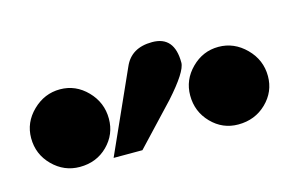

<svg xmlns="http://www.w3.org/2000/svg" viewBox="-41 -765 472 309"><g transform="rotate(-15 195.0 -610.0)"><path d="M392 -591Q392 -565 373 -546.5Q354 -528 326 -528Q300 -528 281.5 -547Q263 -566 263 -593Q263 -619 282 -638Q301 -657 327 -657Q353 -657 372.5 -637.5Q392 -618 392 -591ZM118 -528 179 -664Q191 -692 226 -692Q263 -692 263 -648Q263 -633 229 -595L166 -528ZM127 -591Q127 -565 108.5 -546.5Q90 -528 62 -528Q36 -528 17 -547Q-2 -566 -2 -593Q-2 -619 17.5 -638Q37 -657 63 -657Q89 -657 108 -637.5Q127 -618 127 -591Z"/></g></svg>

Font: STIX
Style: Bold
Weight: 700
Designer: MicroPress Inc., with final additions and corrections provided by Coen Hoffman, Elsevier (retired)
Version: Version 1.1.1